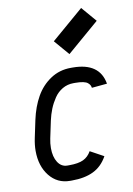

<svg xmlns="http://www.w3.org/2000/svg" viewBox="-89 -837 627 905"><g transform="rotate(-10 225.0 -384.5)"><path d="M272.5 -576.7 210.4 -648.9 364.3 -781.2 426.3 -709ZM349.1 -401.9Q347.7 -409.7 345 -414.8Q342.3 -419.9 335.2 -426Q328.1 -432.1 313.2 -435.3Q298.3 -438.5 275.9 -438.5H267.1Q238.3 -438.5 214.4 -424.6Q190.4 -410.6 174.6 -387Q158.7 -363.3 148.4 -337.9Q138.2 -312.5 131.8 -283.7L114.3 -200.7Q109.4 -177.7 109.4 -155.3Q109.4 -113.3 126.2 -87.2Q143.1 -61 171.9 -61H180.7Q224.6 -61 248.5 -72.5Q272.5 -84 286.6 -109.4L351.1 -74.2Q325.7 -28.3 283.9 -8.1Q242.2 12.2 180.7 12.2H171.9Q111.3 12.2 73.7 -34.9Q36.1 -82 36.1 -155.3Q36.1 -183.6 43 -216.3L60.5 -299.3Q73.7 -360.4 100.1 -407.2Q126.5 -454.1 169.7 -482.9Q212.9 -511.7 267.1 -511.7H275.9Q404.8 -511.7 422.4 -408.7Z"/></g></svg>

Font: Anka/Coder Narrow
Style: Italic
Weight: 400
Width: 3
Italic angle: -12°
Monospace: yes
Version: Version 001.100